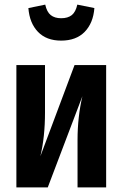

<svg xmlns="http://www.w3.org/2000/svg" viewBox="-20 -812 531 832"><path d="M440 0H316V-205Q316 -305 337 -395L187 0H51V-530H175V-324Q175 -219 155 -135L303 -530H440ZM103 -777 176 -792Q183 -760 200 -746.5Q217 -733 245 -733Q274 -733 291 -746.5Q308 -760 315 -792L389 -777Q384 -712 347 -674Q310 -636 245 -636Q181 -636 144.5 -674Q108 -712 103 -777Z"/></svg>

Font: Fira Sans Extra Condensed SemiBold
Style: Regular
Weight: 600
Width: 1
Designer: Carrois Corporate & Edenspiekermann AG
Foundry: Carrois Corporate GbR & Edenspiekermann AG
Version: Version 4.203